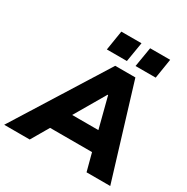

<svg xmlns="http://www.w3.org/2000/svg" viewBox="-255 -1096 1239 1270"><g transform="rotate(30 365.0 -460.5)"><path d="M-53 0 388 -705H542L757 0H576L527 -185L582 -134H178L248 -182L142 0ZM440 -514 283 -245 262 -281H546L514 -243L444 -514ZM505 -771 530 -921H683L659 -771ZM286 -771 310 -921H464L439 -771Z"/></g></svg>

Font: Nunito Sans 10pt Black
Style: Italic
Weight: 900
Italic angle: -9°
Designer: Vernon Adams
Foundry: Vernon Adams
Version: Version 3.101;gftools[0.9.27]